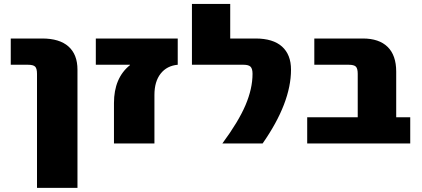

<svg xmlns="http://www.w3.org/2000/svg" viewBox="-20 -710 2088 950"><path d="M33.2 -389.6V-519.5H188.5Q274.4 -519.5 318.8 -480Q363.3 -440.4 363.3 -365.2V219.7H163.1V-344.7Q163.1 -371.1 153.8 -380.4Q144.5 -389.6 118.2 -389.6Z M454.1 -389.6V-519.5H859.4V-389.6Q805.7 -384.8 774.9 -345.7Q744.1 -306.6 744.1 -240.2V0H543.9V-200.2Q543.9 -324.2 623 -387.7V-389.6Z M929.7 -389.6V-690.4H1119.1V-519.5H1244.1Q1331.1 -519.5 1375.5 -479.5Q1419.9 -439.5 1419.9 -365.2Q1419.9 -201.2 1279.3 0H1080.1Q1160.2 -108.4 1194.8 -189.9Q1229.5 -271.5 1229.5 -344.7Q1229.5 -370.1 1219.7 -379.9Q1210 -389.6 1184.6 -389.6Z M1500 0V-129.9H1750V-344.7Q1750 -371.1 1740.7 -380.4Q1731.4 -389.6 1705.1 -389.6H1535.2V-519.5H1775.4Q1855.5 -519.5 1897.9 -478Q1940.4 -436.5 1940.4 -355.5V-129.9H2009.8V0Z"/></svg>

Font: GenEi M Gothic v2 Black
Style: Regular
Weight: 900
Version: Version 2.0